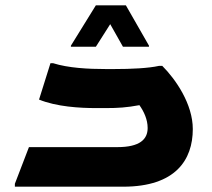

<svg xmlns="http://www.w3.org/2000/svg" viewBox="-20 -703 800 723"><path d="M395 -612 443 -527H541V-531L454 -683H341L247 -531V-527H341ZM591 -455H579C539 -446 474 -443 410 -443H378C312 -443 237 -447 180 -465H170L127 -328C193 -301 281 -296 341 -296H380C423 -296 457 -298 505 -307C522 -283 536 -253 536 -221C536 -178 506 -149 422 -149H89L36 -11V0H444C641 0 706 -101 706 -217C706 -311 642 -404 591 -455Z"/></svg>

Font: Kufam Arabic Latin Roman Bold
Style: Regular
Weight: 700
Designer: Wael Morcos & Artur Schmal
Version: Version 1.200;PS 001.200;hotconv 1.0.88;makeotf.lib2.5.64775